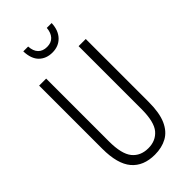

<svg xmlns="http://www.w3.org/2000/svg" viewBox="-280 -982 1063 1063"><g transform="rotate(-45 252.0 -450.0)"><path d="M435 -221Q435 -136 412.5 -85.5Q390 -35 349 -12.5Q308 10 253 10Q164 10 117 -45.5Q70 -101 70 -220V-714H125V-222Q125 -124 158.5 -82.5Q192 -41 253 -41Q311 -41 345 -81Q379 -121 379 -222V-714H435ZM364 -910Q362 -855 331.5 -823Q301 -791 252 -791Q204 -791 174 -820.5Q144 -850 142 -910H180Q182 -873 201 -853.5Q220 -834 253 -834Q286 -834 304.5 -854Q323 -874 326 -910Z"/></g></svg>

Font: Noto Sans Telugu ExtraCondensed Light
Style: Regular
Weight: 300
Width: 2
Designer: Jelle Bosma - Monotype Design Team
Foundry: Monotype Imaging Inc.
Version: Version 2.005; ttfautohint (v1.8.4.7-5d5b)